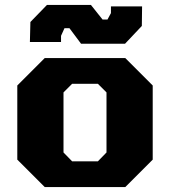

<svg xmlns="http://www.w3.org/2000/svg" viewBox="-20 -757 688 777"><path d="M308 -580 261 -643H241L227 -612V-587H101L103 -668L170 -737H348L395 -678H415L429 -704V-731H555L554 -652L486 -580ZM161 0 50 -111V-411L161 -522H487L598 -411V-111L487 0ZM272 -104H376L411 -140V-383L376 -418H272L237 -383V-140Z"/></svg>

Font: Tomorrow
Style: Bold
Weight: 700
Designer: Tony de Marco, Monica Rizzolli
Foundry: Just in Type
Version: Version 2.002